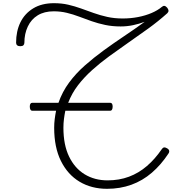

<svg xmlns="http://www.w3.org/2000/svg" viewBox="-20 -1168 1172 1205"><path d="M652 17Q554 17 479.5 -27.5Q405 -72 362.5 -157.5Q320 -243 320 -366Q320 -394 323.5 -421.5Q327 -449 332 -473H183Q175 -473 171 -480Q167 -487 167 -499Q167 -511 171 -517Q175 -523 183 -523H347Q371 -592 413.5 -649.5Q456 -707 512 -756.5Q568 -806 630.5 -851.5Q693 -897 759.5 -941.5Q826 -986 888 -1031Q853 -1018 815 -1010Q777 -1002 737 -1002Q685 -1002 640 -1011.5Q595 -1021 555 -1035Q515 -1049 477 -1063.5Q439 -1078 399.5 -1087.5Q360 -1097 317 -1097Q258 -1097 217 -1072Q176 -1047 154.5 -1001.5Q133 -956 133 -900Q133 -890 127 -884Q121 -878 107 -878Q94 -878 87.5 -884Q81 -890 81 -900Q81 -972 108 -1027.5Q135 -1083 188.5 -1115.5Q242 -1148 319 -1148Q367 -1148 408 -1138.5Q449 -1129 488 -1115Q527 -1101 567.5 -1086.5Q608 -1072 653 -1062Q698 -1052 750 -1052Q800 -1052 846.5 -1061Q893 -1070 931.5 -1086.5Q970 -1103 996 -1125Q1004 -1132 1012 -1131Q1020 -1130 1029 -1120Q1037 -1110 1037.5 -1101.5Q1038 -1093 1030 -1085Q973 -1034 910 -988.5Q847 -943 785 -900Q723 -857 665.5 -815Q608 -773 558 -728Q508 -683 469.5 -633Q431 -583 408 -523H671Q679 -523 683 -517Q687 -511 687 -499Q687 -487 683 -480Q679 -473 671 -473H390Q385 -449 381.5 -422Q378 -395 378 -366Q378 -259 413.5 -185.5Q449 -112 511.5 -74Q574 -36 655 -36Q728 -36 789.5 -59Q851 -82 902 -126Q953 -170 994 -230Q1001 -241 1009 -242.5Q1017 -244 1027 -238Q1039 -232 1041.5 -223Q1044 -214 1037 -204Q991 -134 933 -84Q875 -34 804.5 -8.5Q734 17 652 17Z"/></svg>

Font: Playwrite CL ExtraLight
Style: Regular
Weight: 200
Designer: Veronika Burian, José Scaglione
Foundry: TypeTogether
Version: Version 1.002